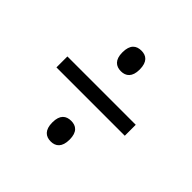

<svg xmlns="http://www.w3.org/2000/svg" viewBox="-133 -723 731 731"><g transform="rotate(45 232.5 -357.5)"><path d="M233 -491C259 -491 279 -506 279 -546C279 -588 259 -602 233 -602C206 -602 186 -588 186 -546C186 -506 206 -491 233 -491ZM49 -328H417V-387H49ZM233 -113C259 -113 279 -128 279 -169C279 -210 259 -224 233 -224C206 -224 186 -210 186 -169C186 -128 206 -113 233 -113Z"/></g></svg>

Font: Noto Serif Bengali Condensed Medium
Style: Regular
Weight: 500
Width: 3
Designer: Juan Bruce, Universal Thirst, Indian Type Foundry and the Monotype Design Team.
Foundry: Monotype Imaging Inc.
Version: Version 2.003